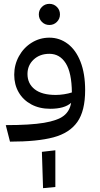

<svg xmlns="http://www.w3.org/2000/svg" viewBox="-20 -737 518 999"><path d="M182 -662Q182 -685 198 -701Q214 -717 237 -717Q260 -717 276 -701Q292 -685 292 -662Q292 -639 276 -623Q260 -607 237 -607Q214 -607 198 -623Q182 -639 182 -662ZM423 -268Q423 -160 382.5 -102.5Q342 -45 258.5 -22.5Q175 0 32 0L10 -86Q138 -86 209 -98Q280 -110 311.5 -134.5Q343 -159 350 -202Q316 -171 241 -171Q185 -171 142.5 -194Q100 -217 77 -257Q54 -297 54 -348Q54 -400 78.5 -444.5Q103 -489 145 -515Q187 -541 237 -541Q290 -541 332.5 -509Q375 -477 399 -415.5Q423 -354 423 -268ZM270 -243Q290 -243 313 -246.5Q336 -250 354 -256Q353 -359 322 -408Q291 -457 237 -457Q187 -457 155 -427Q123 -397 123 -352Q123 -302 160.5 -272.5Q198 -243 270 -243ZM198 53 268 45V236L204 242Z"/></svg>

Font: FiraGOUPP
Style: Medium
Weight: 400
Designer: bBox Type
Foundry: bBox Type GmbH
Version: Version 1.001